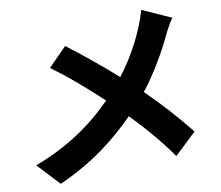

<svg xmlns="http://www.w3.org/2000/svg" viewBox="-55 -815 1066 926"><g transform="rotate(-5 478.0 -352.0)"><path d="M661.9 -752.8C639.9 -642.8 593 -533 533 -438.9C456 -496.1 358 -563.2 280.9 -611.2L198.9 -512.1C295.8 -454.2 387.1 -384.9 454.9 -332C360.8 -218 247.9 -125 92 -50.1L202.1 49C362.9 -39.1 473 -145.2 557.2 -247.2C634.2 -181.1 702.1 -114.7 769.2 -35.9L866.8 -146C802.9 -213.8 724.1 -288 639.9 -356.9C697.1 -445 740.1 -539.8 769.2 -616.8C777.3 -638.8 794.7 -681.1 807.9 -702.1Z"/></g></svg>

Font: Karasuma Gothic
Style: Bold
Weight: 700
Designer: Rasmus Andersson / Ryoko Nishizuka
Foundry: Genbu
Version: Version 1.00